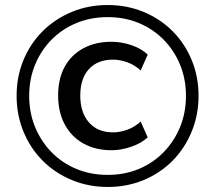

<svg xmlns="http://www.w3.org/2000/svg" viewBox="-20 -734 855 763"><path d="M408 9Q332 9 265.5 -18.5Q199 -46 150 -95Q101 -144 73.5 -210.5Q46 -277 46 -353Q46 -430 73.5 -496Q101 -562 150 -610.5Q199 -659 265 -686.5Q331 -714 408 -714Q485 -714 551 -686.5Q617 -659 665.5 -610.5Q714 -562 741.5 -496Q769 -430 769 -353Q769 -277 741.5 -210.5Q714 -144 665.5 -95Q617 -46 551 -18.5Q485 9 408 9ZM423 -137Q359 -137 311 -164Q263 -191 237 -240Q211 -289 211 -355Q211 -421 237 -468.5Q263 -516 311 -542Q359 -568 423 -568Q463 -568 502.5 -554.5Q542 -541 567 -517L539 -454Q515 -476 486 -486.5Q457 -497 429 -497Q368 -497 333.5 -459.5Q299 -422 299 -354Q299 -287 333.5 -247.5Q368 -208 429 -208Q457 -208 486 -218.5Q515 -229 539 -251L567 -188Q542 -165 502 -151Q462 -137 423 -137ZM408 -39Q475 -39 531.5 -62.5Q588 -86 630 -129Q672 -172 695.5 -229Q719 -286 719 -353Q719 -420 695.5 -477Q672 -534 630 -576.5Q588 -619 531.5 -642.5Q475 -666 408 -666Q341 -666 284 -642.5Q227 -619 185 -576.5Q143 -534 119.5 -477Q96 -420 96 -353Q96 -286 119.5 -229Q143 -172 185 -129Q227 -86 284 -62.5Q341 -39 408 -39Z"/></svg>

Font: Nunito Sans 12pt ExtraLight 12pt SemiBold
Style: Regular
Weight: 600
Version: Version 3.101;gftools[0.9.27]